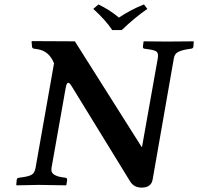

<svg xmlns="http://www.w3.org/2000/svg" viewBox="-20 -832 892 864"><path d="M223.1 -546.9Q201.2 -603 147.9 -610.8L133.8 -612.8Q125 -613.8 124 -622.1L122.1 -645L124 -647Q277.8 -646 316.9 -646L617.2 -170.9H619.1L689.9 -568.8Q693.8 -592.8 684.3 -599.9Q674.8 -606.9 644 -610.8L629.9 -612.8Q623 -613.8 623 -621.1L626 -645L627.9 -646Q691.9 -645 731 -645L850.1 -646L852.1 -645L850.1 -621.1Q849.1 -614.3 839.8 -612.8L826.2 -610.8Q795.4 -606 780.3 -597.4Q765.1 -588.9 762.2 -568.8L667 -24.9Q661.1 12.2 617.2 12.2Q583 12.2 565.9 -15.1L303.2 -442.9Q293.5 -459.5 287.1 -459.5Q279.8 -459.5 275.9 -438L211.9 -77.1Q208 -56.2 222.9 -46.6Q237.8 -37.1 261.2 -34.2L274.9 -32.2Q281.7 -31.2 282.2 -22.9L278.8 0L276.9 2Q190.9 0 154.8 0L55.2 2L53.2 0L55.2 -22.9Q56.2 -30.8 64.9 -32.2L79.1 -34.2Q109.9 -38.1 123 -46.1Q136.2 -54.2 140.1 -77.1ZM484.9 -696.8Q456.1 -740.7 399.9 -792L422.9 -812Q474.6 -787.1 515.1 -752.9Q571.3 -790 627.9 -812L643.1 -792Q588.9 -754.9 527.8 -696.8Z"/></svg>

Font: Linux Libertine O
Style: Semibold Italic
Weight: 600
Italic angle: -11.5°
Designer: Philipp H. Poll
Foundry: Philipp H. Poll
Version: Version 5.1.2